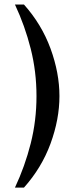

<svg xmlns="http://www.w3.org/2000/svg" viewBox="-20 -731 331 853"><path d="M46.4 -710.9H86.4Q165 -623 204.6 -514.9Q244.1 -406.7 244.1 -304.2Q244.1 -201.2 204.6 -93.3Q165 14.6 86.4 102.5H46.4Q90.8 7.8 116.5 -93.8Q142.1 -195.3 142.1 -304.2Q142.1 -412.6 116.5 -514.4Q90.8 -616.2 46.4 -710.9Z"/></svg>

Font: Alte DIN 1451 Mittelschrift
Style: Regular
Weight: 400
Designer: Peter Wiegel
Foundry: Peter Wiegel
Version: Version 1.002 September 20, 2019